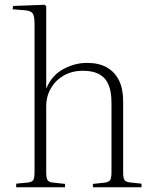

<svg xmlns="http://www.w3.org/2000/svg" viewBox="-20 -786 642 806"><path d="M48 0V-15L99 -20Q114 -22 119.5 -30Q125 -38 125 -65V-685Q125 -719 117 -730Q109 -741 83 -743L33 -747L35 -761L167 -766L174 -760V-416H175Q198 -470 246 -496Q294 -522 345 -522Q395 -522 428.5 -503Q462 -484 479.5 -448.5Q497 -413 497 -361V-61Q497 -39 502.5 -30.5Q508 -22 527 -20L574 -15V0H370V-14L417 -19Q436 -21 442 -29.5Q448 -38 448 -62V-355Q448 -401 435.5 -430.5Q423 -460 396.5 -474.5Q370 -489 328 -489Q284 -489 249.5 -470Q215 -451 194.5 -417Q174 -383 174 -338V-63Q174 -40 179 -31Q184 -22 199 -20L253 -14V0Z"/></svg>

Font: Literata 60pt ExtraLight
Style: Regular
Weight: 250
Designer: Latin by Veronika Burian and Jose Scaglione. Greek by Irene Vlachou. Cyrillic by Vera Evstafieva.
Foundry: TypeTogether
Version: Version 3.103;gftools[0.9.29]